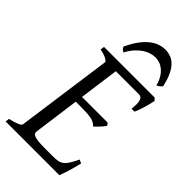

<svg xmlns="http://www.w3.org/2000/svg" viewBox="-252 -895 966 966"><g transform="rotate(45 231.0 -412.0)"><path d="M418 -119.1Q408.2 -76.7 398.2 -45.4Q388.2 -14.2 382.8 0H0L2.9 -21Q33.7 -27.8 52.2 -35.9Q70.8 -43.9 71.8 -50.8L143.1 -564Q144 -569.8 128.9 -578.6Q113.8 -587.4 82 -594.2L85 -615.2H444.8L457 -603Q454.6 -590.3 450.9 -575.2Q447.3 -560.1 442.6 -544.9Q438 -529.8 433.1 -516.1Q428.2 -502.4 423.8 -493.2H402.8Q405.3 -515.6 404.8 -530.5Q404.3 -545.4 400.9 -554.4Q397.5 -563.5 391.6 -567.1Q385.7 -570.8 377 -570.8H213.4L184.6 -358.9H367.2L377 -345.2Q372.1 -338.4 366 -331.1Q359.9 -323.7 353.3 -316.7Q346.7 -309.6 340.3 -303.5Q334 -297.4 329.1 -293Q321.3 -301.3 312.5 -306.4Q303.7 -311.5 290.8 -314.5Q277.8 -317.4 259 -318.6Q240.2 -319.8 212.9 -319.8H179.2L146 -75.2Q145 -67.9 147.5 -62.3Q149.9 -56.6 159.2 -52.5Q168.5 -48.3 186 -46.1Q203.6 -43.9 232.9 -43.9H292Q312.5 -43.9 326.7 -46.4Q340.8 -48.8 352.3 -57.4Q363.8 -65.9 374.5 -82.5Q385.3 -99.1 398.9 -127.9L418 -119.1ZM152.8 -685.1Q170.9 -724.6 190.7 -751.2Q210.4 -777.8 231 -793.9Q251.5 -810.1 272 -817.1Q292.5 -824.2 312 -824.2Q333.5 -824.2 352.3 -817.1Q371.1 -810.1 386.7 -793.7Q402.3 -777.3 414.6 -750.7Q426.8 -724.1 435.1 -685.1Q428.2 -676.8 421.9 -672.4Q415.5 -668 408.2 -664.1Q401.4 -690.9 389.9 -709.5Q378.4 -728 364.5 -739.5Q350.6 -751 335.2 -756.1Q319.8 -761.2 306.2 -761.2Q290.5 -761.2 273.2 -756.1Q255.9 -751 238.5 -739.5Q221.2 -728 204.3 -709.5Q187.5 -690.9 173.8 -664.1Q167 -668 162.4 -671.9Q157.7 -675.8 152.8 -685.1Z"/></g></svg>

Font: Gentium
Style: Italic
Weight: 400
Italic angle: -7°
Designer: J. Victor Gaultney
Version: Version 1.02; 2005; OFL release